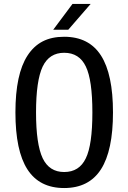

<svg xmlns="http://www.w3.org/2000/svg" viewBox="-20 -926 642 960"><path d="M321.3 -777.3 433.1 -906.2H342.3L246.1 -777.3ZM484.9 -79.6Q544.9 -173.3 544.9 -363.8Q544.9 -554.7 484.9 -648.4Q424.8 -742.2 300.8 -742.2Q238.3 -742.2 193.4 -719Q148.4 -695.8 117.7 -648.4Q57.1 -555.7 57.1 -363.8Q57.1 -171.9 117.2 -78.9Q177.2 14.2 300.8 14.2Q424.8 14.2 484.9 -79.6ZM193.4 -134.8Q160.2 -205.1 160.2 -363.8Q160.2 -522.9 193.4 -593.3Q226.6 -662.1 300.8 -662.1Q376.5 -662.1 409.2 -593.3Q441.9 -525.9 441.9 -363.8Q441.9 -201.7 409.2 -134.8Q376.5 -65.9 300.8 -65.9Q226.6 -65.9 193.4 -134.8Z"/></svg>

Font: Hack Dev
Style: Regular
Weight: 400
Designer: Christopher Simpkins
Foundry: Christopher Simpkins
Version: Version 2.0315